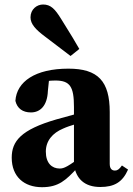

<svg xmlns="http://www.w3.org/2000/svg" viewBox="-20 -796 575 832"><path d="M162 15.2C234.5 15.2 265.6 -15.7 314.1 -67.1H356.1L345.7 -127.2C273.8 -73.4 257.8 -65.7 238.7 -65.7C205 -65.7 178.6 -88.9 178.6 -139C178.6 -186 208.1 -219.7 253.4 -238.8C282.6 -252.3 336.6 -266.9 383.8 -278.8V-320.6C336.6 -309.4 265.7 -290.7 224.4 -278.6C70.2 -233.9 30.8 -183.9 30.8 -112.7C30.8 -30.4 84.6 15.2 162 15.2ZM414.6 14.3C475.3 14.3 510.9 -6.6 534.9 -61.2L508.4 -78.9C496.7 -62.3 488.6 -56.9 478.1 -56.9C463.7 -56.9 455.5 -66.4 455.5 -86.1V-310.4C455.5 -444.3 404.8 -498.5 276.5 -498.5C132.5 -498.5 52 -442.2 46.7 -358.9C54.5 -326 78.4 -308.8 114.1 -308.8C152.6 -308.8 185 -335.7 187.5 -402.2L194.7 -471.6L125.8 -432.7C169.3 -444.1 195 -447.1 219.5 -447.1C283.3 -447.1 300.5 -420.9 300.5 -332.3V-81.9C309.1 -21.3 346.6 14.3 414.6 14.3ZM323.7 -583.9C306.3 -615.1 287.4 -645.5 244.8 -714.1C217.9 -757.8 199.4 -776.5 166.6 -776.5C139.6 -776.5 112.2 -755.8 112.2 -720.7C112.2 -691.1 136 -666.7 175.3 -637.4C234 -593.2 259.6 -573.1 285.7 -553.4L323.7 -583.9Z"/></svg>

Font: Source Serif Variable
Style: Regular
Weight: 389
Designer: Frank Grießhammer
Foundry: Adobe Systems Incorporated
Version: Version 3.001;hotconv 1.0.111;makeotfexe 2.5.65597